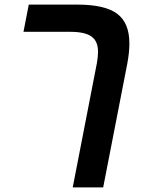

<svg xmlns="http://www.w3.org/2000/svg" viewBox="-20 -626 640 834"><path d="M428.2 188H295.9L400.9 -352.1Q405.8 -379.4 405.8 -400.9Q405.8 -447.3 377.2 -467.5Q348.6 -487.8 285.2 -487.8H82L105 -606H315.9Q436 -606 489 -566.2Q542 -526.4 542 -438Q542 -398.4 533.2 -351.1Z"/></svg>

Font: Liberation Mono
Style: Bold Italic
Weight: 700
Italic angle: -12°
Monospace: yes
Designer: Steve Matteson
Foundry: Ascender Corporation
Version: Version 2.1.5